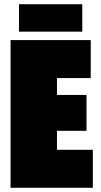

<svg xmlns="http://www.w3.org/2000/svg" viewBox="-20 -890 480 910"><path d="M30 0V-700H410V-520H250V-440H390V-270H250V-180H420V0ZM70 -740V-870H370V-740Z"/></svg>

Font: Tektur Condensed Black
Style: Regular
Weight: 900
Width: 3
Designer: Adam Jagosz
Foundry: Adam Jagosz
Version: Version 1.005;gftools[0.9.30]